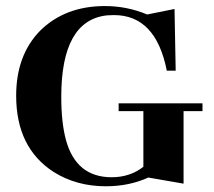

<svg xmlns="http://www.w3.org/2000/svg" viewBox="-20 -616 719 644"><path d="M377.9 -269.5V-243.2H460.9V-56.6Q416 -21.5 354.5 -21.5Q235.4 -21.5 201.2 -146.5Q185.5 -205.1 185.5 -291Q185.5 -547.9 338.9 -564.5Q350.6 -565.4 362.3 -565.4Q502 -565.4 539.1 -380.9Q539.1 -379.9 539.1 -378.9H569.3L565.4 -585.9L473.6 -567.4Q406.2 -595.7 332 -595.7Q198.2 -595.7 114.3 -512.7Q34.2 -430.7 34.2 -294.9Q34.2 -120.1 160.2 -39.1Q236.3 8.8 335 8.8Q413.1 8.8 477.5 -20.5L595.7 0V-243.2H659.2V-269.5Z"/></svg>

Font: Abhaya Libre ExtraBold
Style: Regular
Weight: 800
Designer: Pushpananda Ekanayake, Sol Matas, Pathum Egodawatta
Foundry: Mooniak
Version: Version 1.050 ; ttfautohint (v1.6)